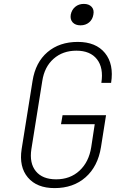

<svg xmlns="http://www.w3.org/2000/svg" viewBox="-20 -955 640 985"><path d="M260 10Q169 10 123 -44.5Q77 -99 91 -190L147 -540Q162 -635 223.5 -687.5Q285 -740 379 -740Q472 -740 518.5 -683Q565 -626 550 -530H500Q512 -607 477.5 -651Q443 -695 372 -695Q302 -695 255 -653.5Q208 -612 197 -540L141 -190Q130 -118 164 -76.5Q198 -35 268 -35Q340 -35 388 -79.5Q436 -124 448 -200L466 -318H293L301 -364H524L498 -200Q482 -101 419 -45.5Q356 10 260 10ZM393 -825Q367 -825 353 -840Q339 -855 343 -880Q348 -905 366 -920Q384 -935 410 -935Q436 -935 450 -920Q464 -905 459 -880Q455 -855 437 -840Q419 -825 393 -825Z"/></svg>

Font: JetBrains Mono Thin
Style: Italic
Weight: 100
Italic angle: -9°
Monospace: yes
Designer: Philipp Nurullin, Konstantin Bulenkov
Foundry: JetBrains
Version: Version 2.305; ttfautohint (v1.8.4.7-5d5b)